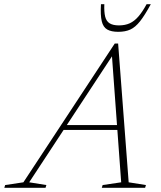

<svg xmlns="http://www.w3.org/2000/svg" viewBox="-82 -891 766 911"><path d="M205.5 -274.5 213.5 -297.5H494L486.5 -274.5ZM528.5 -26 610.5 -13 606.5 0H401L405 -13L493 -26L448 -641.5H461L56.5 -26L138 -13L134 0H-61.5L-57.5 -13L29 -26L462.5 -684.5H478.5ZM482.5 -770.5Q511.5 -770.5 533.5 -780.5Q555.5 -790.5 574.8 -812.8Q594 -835 613.5 -871H633.5Q605 -818.5 582.5 -790Q560 -761.5 536.2 -750.8Q512.5 -740 479 -740Q446 -740 426.8 -751Q407.5 -762 400.8 -790.2Q394 -818.5 397 -871H413Q411.5 -834.5 417 -812.2Q422.5 -790 438.5 -780.2Q454.5 -770.5 482.5 -770.5Z"/></svg>

Font: Newsreader 16pt 16pt ExtraLight
Style: Italic
Weight: 250
Italic angle: -17°
Version: Version 1.003